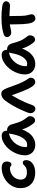

<svg xmlns="http://www.w3.org/2000/svg" viewBox="1189 -1748 571 2989"><g transform="rotate(-90 1474.5 -253.5)"><path d="M284 9Q206 9 151.5 -20Q97 -49 68.5 -100.5Q40 -152 40 -220Q40 -282 65.5 -335Q91 -388 135.5 -428Q180 -468 238 -490.5Q296 -513 361 -513Q388 -513 409.5 -504Q431 -495 443 -477.5Q455 -460 455 -432Q455 -402 442 -381.5Q429 -361 406 -361Q393 -361 386.5 -366.5Q380 -372 373.5 -377.5Q367 -383 349 -383Q299 -383 259 -360Q219 -337 196 -298.5Q173 -260 173 -214Q173 -186 184.5 -165Q196 -144 220.5 -132Q245 -120 285 -120Q325 -120 347.5 -129.5Q370 -139 383 -151.5Q396 -164 407 -174Q418 -184 435 -184Q456 -184 466 -171Q476 -158 476 -132Q476 -91 451.5 -59.5Q427 -28 383 -9.5Q339 9 284 9Z M717 10Q667 10 630 -10Q593 -30 572 -66.5Q551 -103 551 -151Q551 -201 567.5 -252.5Q584 -304 613 -351Q642 -398 681 -434.5Q720 -471 765 -492Q810 -513 857 -513Q890 -513 912 -493Q934 -473 934 -436Q934 -421 925.5 -412.5Q917 -404 903 -401Q837 -391 787 -351.5Q737 -312 708.5 -256.5Q680 -201 680 -141Q680 -120 683.5 -102.5Q687 -85 698 -58L635 -149Q659 -130 676.5 -123Q694 -116 719 -116Q775 -116 821 -184Q867 -252 887 -382Q891 -404 906 -416.5Q921 -429 942 -429Q976 -429 1000 -409Q1024 -389 1032 -358Q1047 -308 1060 -266.5Q1073 -225 1093.5 -187.5Q1114 -150 1148 -109Q1160 -95 1160.5 -76Q1161 -57 1153.5 -37.5Q1146 -18 1131.5 -5.5Q1117 7 1096 7Q1079 7 1068.5 0.5Q1058 -6 1050 -15Q1029 -42 1012 -67.5Q995 -93 981 -123.5Q967 -154 955 -193.5Q943 -233 933 -286L980 -289Q962 -205 933.5 -147.5Q905 -90 869.5 -55.5Q834 -21 795 -5.5Q756 10 717 10Z M1276 12Q1257 12 1241.5 1.5Q1226 -9 1216.5 -26Q1207 -43 1207 -62Q1207 -84 1219.5 -117.5Q1232 -151 1251 -191.5Q1270 -232 1289 -272Q1307 -308 1328 -344Q1349 -380 1370 -411Q1391 -442 1408 -464Q1428 -489 1453.5 -504Q1479 -519 1509 -519Q1539 -519 1555.5 -502.5Q1572 -486 1587 -453Q1605 -413 1623.5 -358.5Q1642 -304 1662 -254Q1680 -212 1693.5 -185Q1707 -158 1717.5 -140.5Q1728 -123 1737 -110Q1748 -95 1753.5 -84.5Q1759 -74 1759 -58Q1759 -39 1750 -23.5Q1741 -8 1726 1Q1711 10 1692 10Q1672 10 1653 -4.5Q1634 -19 1617.5 -44.5Q1601 -70 1586 -100Q1575 -123 1559.5 -160.5Q1544 -198 1527.5 -241.5Q1511 -285 1497 -325Q1483 -365 1476 -391L1517 -396Q1499 -376 1475.5 -338Q1452 -300 1426.5 -251Q1401 -202 1378 -150.5Q1355 -99 1339 -50Q1329 -21 1314 -4.5Q1299 12 1276 12Z M1976 10Q1926 10 1889 -10Q1852 -30 1831 -66.5Q1810 -103 1810 -151Q1810 -201 1826.5 -252.5Q1843 -304 1872 -351Q1901 -398 1940 -434.5Q1979 -471 2024 -492Q2069 -513 2116 -513Q2149 -513 2171 -493Q2193 -473 2193 -436Q2193 -421 2184.5 -412.5Q2176 -404 2162 -401Q2096 -391 2046 -351.5Q1996 -312 1967.5 -256.5Q1939 -201 1939 -141Q1939 -120 1942.5 -102.5Q1946 -85 1957 -58L1894 -149Q1918 -130 1935.5 -123Q1953 -116 1978 -116Q2034 -116 2080 -184Q2126 -252 2146 -382Q2150 -404 2165 -416.5Q2180 -429 2201 -429Q2235 -429 2259 -409Q2283 -389 2291 -358Q2306 -308 2319 -266.5Q2332 -225 2352.5 -187.5Q2373 -150 2407 -109Q2419 -95 2419.5 -76Q2420 -57 2412.5 -37.5Q2405 -18 2390.5 -5.5Q2376 7 2355 7Q2338 7 2327.5 0.5Q2317 -6 2309 -15Q2288 -42 2271 -67.5Q2254 -93 2240 -123.5Q2226 -154 2214 -193.5Q2202 -233 2192 -286L2239 -289Q2221 -205 2192.5 -147.5Q2164 -90 2128.5 -55.5Q2093 -21 2054 -5.5Q2015 10 1976 10Z M2462 -364Q2434 -364 2413 -383.5Q2392 -403 2392 -429Q2392 -448 2403 -461Q2414 -474 2437 -482Q2472 -494 2534.5 -505Q2597 -516 2689 -516Q2740 -516 2782 -513.5Q2824 -511 2873 -504Q2908 -499 2928.5 -484Q2949 -469 2949 -445Q2949 -429 2940.5 -414.5Q2932 -400 2916.5 -391.5Q2901 -383 2880 -383Q2862 -383 2831.5 -385.5Q2801 -388 2765.5 -390.5Q2730 -393 2695 -393Q2627 -393 2584.5 -386Q2542 -379 2514.5 -371.5Q2487 -364 2462 -364ZM2682 12Q2659 12 2644 -1.5Q2629 -15 2617 -41Q2608 -64 2602 -100.5Q2596 -137 2593.5 -180.5Q2591 -224 2591 -265Q2591 -326 2589 -370Q2587 -414 2587 -442L2718 -449Q2717 -439 2718 -414Q2719 -389 2719.5 -355.5Q2720 -322 2720.5 -287Q2721 -252 2721 -222Q2721 -183 2725 -154.5Q2729 -126 2734 -106.5Q2739 -87 2743 -73Q2747 -59 2747 -46Q2747 -29 2737 -16Q2727 -3 2712.5 4.5Q2698 12 2682 12Z"/></g></svg>

Font: Shantell Sans SemiBold
Style: Regular
Weight: 600
Designer: Stephen Nixon, Anya Danilova, Shantell Martin
Foundry: Arrow Type
Version: Version 1.011;[c5ecc13dd]